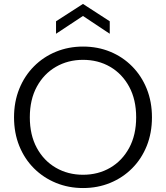

<svg xmlns="http://www.w3.org/2000/svg" viewBox="-20 -942 838 969"><path d="M399 7Q326 7 262.5 -19Q199 -45 151.4 -92.5Q103.8 -140 77.3 -205.5Q50.8 -271 50.8 -350Q50.8 -428.3 77.3 -493.8Q103.8 -559.3 151.4 -607.1Q199 -655 262.5 -681Q326 -707 399 -707Q473 -707 536.2 -681Q599.5 -655 646.8 -607.1Q694.2 -559.3 720.6 -493.8Q746.9 -428.3 746.9 -350Q746.9 -271 720.6 -205.5Q694.2 -140 646.8 -92.5Q599.5 -45 536.2 -19Q473 7 399 7ZM399 -60Q475.5 -60 536.1 -95.3Q596.6 -130.6 631.9 -195.6Q667.2 -260.7 667.2 -350Q667.2 -439.3 631.9 -504.4Q596.6 -569.4 536.1 -604.7Q475.5 -640 399 -640Q323.2 -640 262.1 -604.7Q201.1 -569.4 165.8 -504.4Q130.5 -439.3 130.5 -350Q130.5 -260.7 165.8 -195.6Q201.1 -130.6 262.1 -95.3Q323.2 -60 399 -60ZM262.8 -771.6V-834.6L398.7 -922.2L533.9 -834.6V-771.6L398.7 -861.4Z"/></svg>

Font: Envelope Sans Variable
Style: Regular
Weight: 500
Designer: Andreas Rasmussen / Norman Anderson
Foundry: mail.de GmbH
Version: Version 1.150